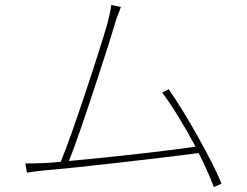

<svg xmlns="http://www.w3.org/2000/svg" viewBox="-20 -733 996 775"><path d="M873.9 8.2C838.1 -82.7 726.9 -279.8 660.9 -372.9L634.9 -359C674 -307.9 726.2 -221.9 769.2 -141C665.1 -125 421.2 -98 258.2 -83.1C302.2 -191.1 418 -547.9 442.8 -633.9C453.8 -671.9 462 -685.7 468 -704.9L429 -713.1C426.8 -693.9 424 -680 414.1 -639.9C389.2 -550.8 272 -190 225.1 -79.9C177.2 -74.9 130 -73.2 82 -73.2L89.1 -35.9C114 -39.8 133.9 -43 158 -45.1C293 -56.1 643.1 -96.9 782 -115.1C808.9 -61.1 831 -12.1 843 22Z"/></svg>

Font: Karasuma Gothic
Style: Thin
Weight: 200
Designer: Rasmus Andersson / Ryoko Ishizuka
Foundry: rsms
Version: Version 1.00